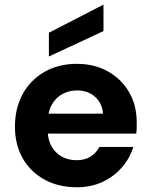

<svg xmlns="http://www.w3.org/2000/svg" viewBox="-20 -777 634 809"><path d="M304 12Q227 12 168 -20Q109 -52 76 -109.5Q43 -167 43 -243Q43 -321 75.5 -380.5Q108 -440 167 -474Q226 -508 304 -508Q378 -508 435 -476Q492 -444 524 -388.5Q556 -333 556 -262Q556 -252 556 -239.5Q556 -227 554 -214H143V-298H414Q411 -342 380.5 -369Q350 -396 305 -396Q271 -396 242.5 -380.5Q214 -365 197.5 -334.5Q181 -304 181 -257V-228Q181 -190 196.5 -161.5Q212 -133 239.5 -117.5Q267 -102 303 -102Q338 -102 362 -117.5Q386 -133 399 -158H542Q527 -110 493.5 -71.5Q460 -33 412 -10.5Q364 12 304 12ZM186 -539V-639L415 -757H416V-646Z"/></svg>

Font: DM Sans 28pt ExtraBold
Style: Regular
Weight: 800
Version: Version 4.004;gftools[0.9.30]